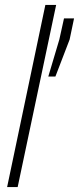

<svg xmlns="http://www.w3.org/2000/svg" viewBox="-20 -763 322 783"><path d="M9 0 165 -743H209L52 0ZM177 -451 222 -602 241 -688H282L264 -602L206 -451Z"/></svg>

Font: Saira Condensed ExtraLight
Style: Italic
Weight: 250
Width: 3
Italic angle: -12°
Designer: Hector Gatti with collaboration of the Omnibus-Type team
Foundry: Omnibus-Type
Version: Version 1.101